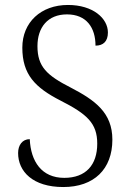

<svg xmlns="http://www.w3.org/2000/svg" viewBox="-20 -744 520 774"><path d="M235 10C359 10 433 -62 433 -181C433 -290 363 -340 265 -391C169 -440 131 -475 131 -558C131 -633 172 -686 250 -686C329 -686 365 -632 365 -560C396 -560 415 -577 415 -613C415 -670 355 -724 254 -724C145 -724 70 -654 70 -552C70 -444 121 -391 225 -338C331 -284 372 -247 372 -165C372 -79 326 -27 239 -27C148 -27 104 -93 100 -183C70 -183 53 -159 53 -127C53 -53 112 10 235 10Z"/></svg>

Font: Noto Serif Georgian SemiCondensed Light
Style: Regular
Weight: 300
Width: 4
Designer: Monotype Design Team, Akaki Razmadze
Foundry: Google LLC
Version: Version 2.003